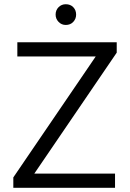

<svg xmlns="http://www.w3.org/2000/svg" viewBox="-20 -888 617 908"><path d="M43 -49 445 -639H532L130 -49ZM43 0V-49L106 -67H524V0ZM62 -621V-688H532V-639L468 -621ZM291 -770Q271 -770 257 -784.5Q243 -799 243 -819Q243 -840 257 -854Q271 -868 291 -868Q313 -868 326.5 -854Q340 -840 340 -819Q340 -799 326.5 -784.5Q313 -770 291 -770Z"/></svg>

Font: Outfit Thin Light
Style: Regular
Weight: 300
Version: Version 1.100;gftools[0.9.27]